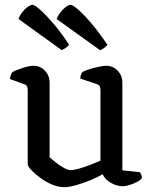

<svg xmlns="http://www.w3.org/2000/svg" viewBox="-20 -773 633 797"><path d="M246 4Q222 4 196 -7Q170 -18 147 -35Q124 -52 109.5 -67.5Q95 -83 95 -92V-400Q95 -408 92 -414.5Q89 -421 79 -424L21 -445Q23 -457 26 -464Q29 -471 32 -474Q48 -483 75.5 -491.5Q103 -500 119 -500Q147 -500 166.5 -479.5Q186 -459 186 -430V-120Q197 -110 212.5 -98Q228 -86 244.5 -76.5Q261 -67 273 -67Q286 -67 308 -73Q330 -79 354 -88.5Q378 -98 397 -106V-400Q397 -408 393.5 -415Q390 -422 381 -424L313 -447Q314 -458 317 -465Q320 -472 322 -474Q333 -480 352 -486Q371 -492 391 -496Q411 -500 421 -500Q449 -500 468.5 -479.5Q488 -459 488 -430V-66L561 -58Q563 -55 566 -48.5Q569 -42 569 -34Q563 -25 548.5 -17.5Q534 -10 517.5 -5Q501 0 490 0Q464 0 439.5 -14.5Q415 -29 406 -50Q385 -37 355.5 -25Q326 -13 296.5 -4.5Q267 4 246 4ZM236 -565 57 -694Q62 -709 72.5 -722.5Q83 -736 95 -744.5Q107 -753 114 -753Q124 -753 147.5 -732Q171 -711 203 -673.5Q235 -636 267 -587Q263 -582 254.5 -575.5Q246 -569 236 -565ZM395 -565 215 -694Q220 -708 230.5 -721.5Q241 -735 253 -744Q265 -753 273 -753Q282 -753 306 -732Q330 -711 361.5 -673.5Q393 -636 426 -587Q422 -582 413 -574.5Q404 -567 395 -565Z"/></svg>

Font: Texturina Medium 12pt
Style: Regular
Weight: 400
Version: Version 1.002